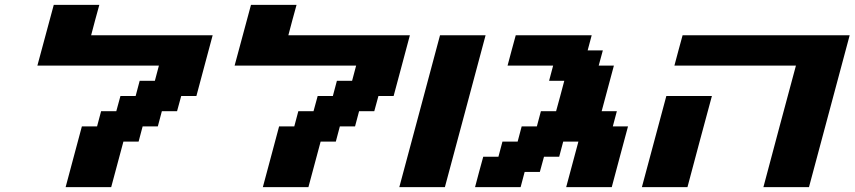

<svg xmlns="http://www.w3.org/2000/svg" viewBox="-20 -770 3516 790"><path d="M250 0H437.5L487.8 -187.5H550.3L566.9 -250H629.4L646 -312.5H708.5L725.6 -375H788.1Q799.3 -416.5 821.5 -500Q843.8 -583.5 855 -625H355Q360.4 -646 371.6 -687.7Q382.8 -729.5 388.7 -750H201.2Q189.9 -708.5 167.5 -625Q145 -541.5 133.8 -500H633.8L617.2 -437.5H554.7L538.1 -375H475.6L458.5 -312.5H396L379.4 -250H316.9Q305.7 -208 283.4 -125Q261.2 -42 250 0Z M1061.5 0H1249L1299.3 -187.5H1361.8L1378.4 -250H1440.9L1457.5 -312.5H1520L1537.1 -375H1599.6Q1610.8 -416.5 1633.1 -500Q1655.3 -583.5 1666.5 -625H1166.5Q1171.9 -646 1183.1 -687.7Q1194.3 -729.5 1200.2 -750H1012.7Q1001.5 -708.5 979 -625Q956.5 -541.5 945.3 -500H1445.3L1428.7 -437.5H1366.2L1349.6 -375H1287.1L1270 -312.5H1207.5L1190.9 -250H1128.4Q1117.2 -208 1095 -125Q1072.8 -42 1061.5 0Z M1623 0H1810.5Q1838.4 -104 1894.3 -312.3Q1950.2 -520.5 1978 -625H1790.5Q1762.7 -520.5 1706.8 -312.3Q1650.9 -104 1623 0Z M2309.6 0H2497.1Q2508.3 -42 2530.5 -125.2Q2552.7 -208.5 2564 -250H2501.5L2518.1 -312.5H2455.6L2505.9 -500H2443.4L2460.4 -562.5H2397.9L2414.6 -625H2102.1Q2096.2 -604 2085 -562.3Q2073.7 -520.5 2068.4 -500H2255.9L2239.3 -437.5H2301.8Q2296.4 -417 2285.2 -375Q2273.9 -333 2268.1 -312.5H2205.6L2189 -250H2126.5L2109.9 -187.5H2047.4L2030.8 -125H1968.3Q1962.4 -104 1951.2 -62.5Q1939.9 -21 1934.6 0H2122.1L2138.7 -62.5H2201.2L2218.3 -125H2280.8L2297.4 -187.5H2359.9Z M3121.1 0H3308.6Q3336.4 -104 3392.3 -312.3Q3448.2 -520.5 3476.1 -625H2788.6Q2782.7 -604 2771.5 -562.3Q2760.3 -520.5 2754.9 -500H3254.9Q3232.4 -417 3187.7 -250Q3143.1 -83 3121.1 0ZM2621.1 0H2808.6Q2825.2 -62.5 2858.6 -187.5Q2892.1 -312.5 2909.2 -375H2721.7Q2705.1 -312.5 2671.4 -187.5Q2637.7 -62.5 2621.1 0Z"/></svg>

Font: Faithful 32x
Style: SemiboldOblique
Weight: 400
Foundry: Faithful Resource Pack
Version: Version 1.0; January 27, 2023